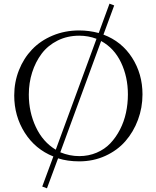

<svg xmlns="http://www.w3.org/2000/svg" viewBox="-20 -878 857 1054"><path d="M58.1 -354Q58.1 -427.2 84 -492.7Q109.9 -558.1 156 -606.4Q202.1 -654.8 269.3 -682.9Q336.4 -710.9 415 -710.9Q468.3 -710.9 522 -696.8L581.1 -857.9L606.9 -848.1L547.9 -688Q647.9 -650.4 705.1 -561.3Q762.2 -472.2 762.2 -359.9Q762.2 -286.6 737.3 -220Q712.4 -153.3 668.2 -102.8Q624 -52.2 558.1 -22.2Q492.2 7.8 415 7.8Q350.6 7.8 298.8 -8.8L237.8 155.8L211.9 146L272.9 -19Q172.9 -59.1 115.5 -150.1Q58.1 -241.2 58.1 -354ZM138.2 -358.9Q138.2 -262.7 176.8 -180.7Q215.3 -98.6 286.1 -56.2L509.8 -665Q464.4 -682.1 415 -682.1Q349.6 -682.1 296.1 -655.3Q242.7 -628.4 208.7 -583.3Q174.8 -538.1 156.5 -480.5Q138.2 -422.9 138.2 -358.9ZM311 -42Q362.3 -21 415 -21Q466.3 -21 510.5 -39.8Q554.7 -58.6 585.7 -91.3Q616.7 -124 638.9 -167.2Q661.1 -210.4 671.6 -259.3Q682.1 -308.1 682.1 -359.9Q682.1 -455.6 644.5 -534.7Q606.9 -613.8 535.2 -652.8Z"/></svg>

Font: Dihjauti S
Style: Regular
Weight: 400
Designer: T. Christopher White
Version: Version 3.0.0